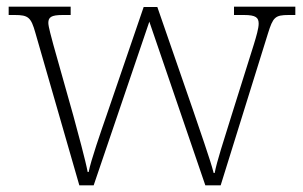

<svg xmlns="http://www.w3.org/2000/svg" viewBox="-20 -556 908 576"><path d="M86 -458 218 0H261L428 -491L596 0H642L784 -456C799 -504 805 -511 846 -511H866V-536H682V-511H712C748 -511 756 -503 756 -485C756 -471 749 -447 741 -421L675 -211C651 -134 630 -70 624 -37H621C612 -74 575 -178 559 -226L452 -535H411L300 -211C283 -162 252 -73 246 -40H243C237 -73 213 -161 200 -209L140 -422C135 -441 125 -476 125 -487C125 -504 133 -511 168 -511H192V-536H6V-511H24C65 -511 73 -504 86 -458Z"/></svg>

Font: Noto Serif Lao ExtraLight
Style: Regular
Weight: 200
Designer: Monotype Design Team
Foundry: Monotype Imaging Inc.
Version: Version 2.003